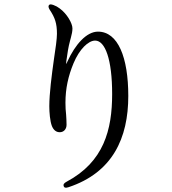

<svg xmlns="http://www.w3.org/2000/svg" viewBox="-20 -804 790 880"><path d="M204 -780C201 -775 202 -769 208 -759C232 -723 241 -697 241 -649C241 -627 235 -582 227 -531C217 -460 206 -375 206 -317C206 -290 209 -249 218 -226C226 -207 238 -198 254 -198C272 -198 285 -212 285 -232C285 -248 284 -263 283 -279C281 -295 280 -313 280 -333C280 -399 293 -456 317 -514C344 -579 385 -618 416 -618C462 -618 494 -532 494 -373C494 -209 456 -62 285 29C274 35 269 41 272 49C274 57 282 58 294 54C496 -13 568 -171 568 -364C568 -541 521 -659 429 -659C377 -659 325 -601 289 -522C283 -507 283 -507 284 -524C289 -559 293 -588 301 -617L305 -632C309 -647 312 -660 312 -674C312 -697 287 -741 254 -765C245 -772 236 -777 225 -781C214 -785 207 -785 204 -780Z"/></svg>

Font: 寒蝉锦书宋 CompactLight
Style: Bold
Weight: 400
Width: 4
Designer: 寒蝉锦书宋{Warren} 思源宋体{Ryoko NISHIZUKA 西塚涼子 (kana & ideographs); Frank Grießhammer (Latin, Greek & Cyrillic); Wenlong ZHANG 
Foundry: Adobe & ChillType
Version: Version 2.000;Glyphs 3.1.1 (3135)